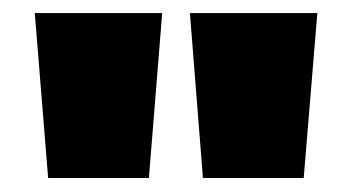

<svg xmlns="http://www.w3.org/2000/svg" viewBox="-20 -694 525 286"><path d="M282.3 -428.9 262.9 -674.5H452.7L432.4 -428.9ZM51.7 -428.9 31.8 -674.5H221.6L201.8 -428.9Z"/></svg>

Font: Titillium Web SemiBold
Style: Regular
Weight: 600
Designer: Mohamed Gaber, Accademia di Belle Arti di Urbino
Foundry: Kief Type Foundry, Accademia di Belle Arti di Urbino
Version: Version 3.000; ttfautohint (v1.8.4)